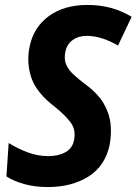

<svg xmlns="http://www.w3.org/2000/svg" viewBox="-20 -746 552 776"><path d="M173 10Q121 10 78 -2Q35 -14 6 -33L15 -168Q54 -144 94 -129.5Q134 -115 175 -115Q216 -115 244 -130.5Q272 -146 279 -178Q288 -221 265.5 -251Q243 -281 203 -313Q127 -371 106.5 -432.5Q86 -494 100 -559Q116 -636 177.5 -681Q239 -726 333 -726Q384 -726 428.5 -714Q473 -702 512 -678L457 -562Q422 -582 391 -591.5Q360 -601 330 -601Q297 -601 273.5 -584Q250 -567 244 -536Q238 -506 248 -484Q258 -462 278.5 -443.5Q299 -425 324 -406Q376 -368 399.5 -327Q423 -286 427 -243.5Q431 -201 423 -160Q405 -75 337.5 -32.5Q270 10 173 10Z"/></svg>

Font: Noto Sans SemiCondensed
Style: Bold Italic
Weight: 700
Width: 4
Italic angle: -12°
Designer: Monotype Design Team
Foundry: Monotype Imaging Inc.
Version: Version 2.013; ttfautohint (v1.8.4.7-5d5b)